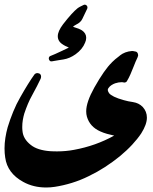

<svg xmlns="http://www.w3.org/2000/svg" viewBox="-25 -811 661 831"><path d="M75.2 -23.9Q6.8 -61.5 -2.4 -128.9V-128.4Q-5.4 -147.5 -5.4 -168.9Q-5.4 -190.9 -1.7 -214.6Q2 -238.3 8.3 -260.7Q18.1 -293 32 -327.1Q45.9 -361.3 63 -390.6Q80.1 -420.9 95.7 -446Q111.3 -471.2 124.5 -489.3Q129.9 -494.6 136.7 -494.6Q137.7 -494.6 139.6 -494.4Q141.6 -494.1 144.5 -492.7L143.1 -493.7Q152.8 -490.2 152.8 -479.5Q152.8 -477.1 152.3 -474.9Q151.9 -472.7 150.9 -470.2Q144 -455.6 135 -438Q126 -420.4 114.7 -399.9Q104 -380.9 95.7 -361.1Q87.4 -341.3 80.6 -320.8V-321.3Q76.2 -306.2 73.7 -291.3Q71.3 -276.4 71.3 -261.2Q71.3 -256.8 71.5 -252.7Q71.8 -248.5 72.3 -244.1Q75.2 -209.5 108.4 -183.6Q123 -171.9 144 -165.3Q165 -158.7 191.4 -156.7Q198.7 -156.2 207 -156Q215.3 -155.8 222.2 -155.8Q240.7 -155.8 259.5 -157.5Q278.3 -159.2 295.9 -162.6Q389.2 -179.7 469.2 -224.1Q453.1 -227.5 438.2 -231.7Q423.3 -235.8 409.2 -242.2Q363.8 -262.2 351.1 -306.2Q348.1 -316.9 348.1 -329.1Q348.1 -369.1 383.3 -432.1Q427.7 -510.7 459 -540.5H458.5Q465.3 -547.4 473.6 -554.4Q481.9 -561.5 493.7 -570.3H493.2Q515.1 -587.9 546.4 -590.3Q551.3 -590.3 558.6 -588.4L558.1 -588.9Q565.9 -587.9 569.3 -583.3Q572.8 -578.6 572.8 -572.3Q572.8 -570.3 572.5 -568.6Q572.3 -566.9 570.3 -563.5H570.8Q565.9 -553.2 561.5 -543.2Q557.1 -533.2 553.2 -522.5Q546.4 -505.4 539.6 -489.5Q532.7 -473.6 523.9 -459Q522 -456.1 518.1 -454.6Q514.2 -453.1 510.7 -454.1Q507.8 -455.1 505.1 -455.1Q502.4 -455.1 499 -455.1Q487.8 -455.1 474.6 -450.7L475.1 -451.2Q464.4 -447.3 456.8 -442.1Q449.2 -437 444.8 -430.2V-430.7Q441.4 -425.8 441.4 -421.4Q441.4 -418.9 442.9 -415.5Q444.3 -412.1 446.8 -408.2Q452.6 -400.4 468.5 -392.6Q484.4 -384.8 511.2 -377.4Q529.3 -372.1 551.3 -369.1H550.8Q563.5 -367.2 573.7 -362.1Q584 -356.9 592.3 -348.6Q610.8 -328.6 610.8 -301.8Q610.8 -272.5 586.4 -233.9Q570.8 -210.4 547.4 -185.1Q523.9 -159.7 493.2 -134.3Q462.4 -109.4 429.2 -87.9Q396 -66.4 359.4 -48.8Q323.2 -30.8 285.6 -19.3Q248 -7.8 212.4 -2.4Q193.8 0.5 174.8 0.5Q119.1 0.5 75.2 -23.9ZM331.5 -729.5Q327.6 -721.2 320.8 -715.1Q314 -709 304.7 -704.6Q302.2 -703.1 297.9 -700.7Q293.5 -698.2 291 -695.8Q294.4 -693.4 300.3 -691.9Q309.1 -689.5 316.2 -686.5Q323.2 -683.6 329.6 -679.7Q348.1 -667 348.1 -647.5Q348.1 -642.1 346.9 -637Q345.7 -631.8 343.3 -626.5Q332 -597.7 302.2 -576.2Q276.9 -558.1 249.5 -553.7Q239.3 -552.2 229 -550.5Q218.8 -548.8 207.5 -546.9L199.2 -545.4Q194.3 -544.4 191.2 -547.4Q188 -550.3 186.8 -554.2Q185.5 -558.1 186.8 -562.3Q188 -566.4 192.4 -568.4L213.4 -577.1Q227.5 -584 243.2 -590.8Q258.8 -597.7 272.9 -605Q271 -606.4 269 -606.9Q263.2 -609.4 258.3 -611.8Q253.4 -614.3 248.5 -617.2H249Q225.1 -630.9 225.1 -654.3Q225.1 -675.8 248 -706.1Q267.6 -731.4 283.4 -748.8Q299.3 -766.1 309.6 -774.4Q314.5 -778.3 321.5 -782Q328.6 -785.6 336.9 -789.6Q340.8 -791.5 344.2 -790.5Q347.7 -789.6 350.1 -787.1Q352.5 -784.7 353.3 -781Q354 -777.3 352.5 -773.4Z"/></svg>

Font: Aref Ruqaa
Style: Bold
Weight: 700
Designer: Abdullah Aref
Version: Version 1.002